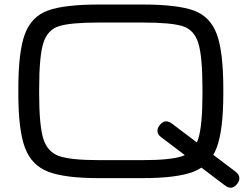

<svg xmlns="http://www.w3.org/2000/svg" viewBox="-20 -786 1097 864"><path d="M62.5 -365.2V-384.8Q62.5 -553.7 92 -632.8Q121.6 -711.9 195.8 -738.8Q270 -765.6 425.3 -765.6H622.1Q777.3 -765.6 851.6 -738.8Q925.8 -711.9 955.3 -632.8Q984.9 -553.7 984.9 -384.8V-365.2Q984.9 -200.7 955.1 -121.3Q925.3 -42 850.3 -13.2Q775.4 15.6 622.1 15.6H425.3Q272 15.6 197 -13.2Q122.1 -42 92.3 -121.3Q62.5 -200.7 62.5 -365.2ZM891.1 -365.2V-384.8Q891.1 -532.7 872.3 -592.3Q853.5 -651.9 802 -668.2Q750.5 -684.6 622.1 -684.6H425.3Q296.9 -684.6 245.4 -668.2Q193.8 -651.9 175 -592.3Q156.2 -532.7 156.2 -384.8V-365.2Q156.2 -221.7 175 -161.6Q193.8 -101.6 246.6 -83.5Q299.3 -65.4 425.3 -65.4H622.1Q748 -65.4 800.8 -83.5Q853.5 -101.6 872.3 -161.6Q891.1 -221.7 891.1 -365.2ZM752.9 -230.5 1039.6 -13.7Q1049.8 -5.9 1054 2.9Q1058.1 11.7 1056.6 21.5Q1055.2 31.2 1047.4 41.5Q1039.6 51.3 1030.8 55.7Q1022 60.1 1012.2 58.1Q1002.4 56.2 992.7 48.8L706.1 -168Q695.8 -175.3 691.7 -184.1Q687.5 -192.9 689 -202.6Q690.4 -212.4 698.2 -222.7Q706.1 -232.4 714.8 -236.8Q723.6 -241.2 733.4 -239.5Q743.2 -237.8 752.9 -230.5Z"/></svg>

Font: Gyrochrome
Style: Regular
Weight: 400
Designer: David Moles
Foundry: David Moles
Version: Version 1.005;Glyphs 3.2.3 (3260)